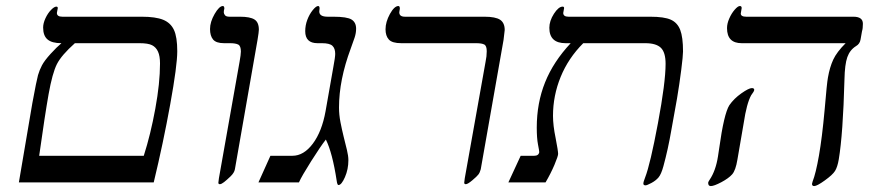

<svg xmlns="http://www.w3.org/2000/svg" viewBox="-20 -609 2937 641"><path d="M571.8 -438Q571.8 -390.1 548.3 -260.7Q524.9 -131.3 493.2 0H43L87.9 -264.2Q102.1 -341.3 106.9 -358.2Q111.8 -375 120.1 -390.9Q128.4 -406.7 148.9 -429.2Q169.4 -451.7 185.1 -464.8Q153.3 -464.8 138.7 -477.3Q124 -489.7 124 -517.1Q124 -531.2 131.8 -548.1Q139.6 -564.9 150.4 -575.9Q161.1 -586.9 168 -586.9Q172.9 -586.9 172.9 -582L169.9 -565.9Q169.9 -553.2 188 -553.2H453.1Q499.5 -553.2 524.7 -543Q549.8 -532.7 560.8 -509Q571.8 -485.4 571.8 -438ZM460 -88.9Q482.9 -160.6 498.5 -246.1Q514.2 -331.5 514.2 -397Q514.2 -421.9 507.6 -436.5Q501 -451.2 487.8 -458Q474.6 -464.8 445.8 -464.8H230Q185.1 -424.8 169.9 -394.8Q154.8 -364.7 142.3 -294.9Q129.9 -225.1 110.8 -88.9Z M784.2 -437Q784.2 -455.6 775.4 -460.2Q766.6 -464.8 748 -464.8H728Q701.7 -464.8 691.4 -477.1Q681.2 -489.3 681.2 -512.2Q681.2 -535.6 696.5 -562.3Q711.9 -588.9 724.1 -588.9Q729 -588.9 729 -580.1Q727.1 -574.2 727.1 -567.9Q727.1 -563.5 731 -558.3Q734.9 -553.2 746.1 -553.2H781.2Q814.9 -553.2 829.6 -543.9Q844.2 -534.7 844.2 -509.8Q844.2 -502.4 839.8 -476.1L764.2 -43.9Q762.2 -32.2 749.5 -20Q736.8 -7.8 728 -1Q719.2 5.9 713.9 5.9Q709 5.9 709 1L710.9 -14.2L779.8 -402.8Q784.2 -427.2 784.2 -437Z M1109.9 8.8Q1106 8.8 1104 -5.9Q1089.8 -99.1 1067.9 -143.1Q1050.3 -120.6 1018.8 -70.8Q987.3 -21 978 0H842.8L882.8 -88.9H956.1Q994.1 -88.9 1024.4 -129.4Q1054.7 -169.9 1066.9 -237.8L1092.8 -384.8Q1099.1 -418 1099.1 -429.2Q1099.1 -447.3 1089.8 -456.1Q1080.6 -464.8 1054.7 -464.8H1040Q999 -464.8 999 -504.9Q999 -524.4 1005.9 -542.7Q1012.7 -561 1023.9 -575Q1035.2 -588.9 1042 -588.9Q1046.9 -588.9 1046.9 -581.1L1045.9 -570.8Q1045.9 -553.2 1073.7 -553.2H1092.8Q1138.7 -553.2 1153.8 -543.7Q1168.9 -534.2 1168.9 -513.2Q1168.9 -498.5 1163.8 -483.2Q1158.7 -467.8 1150.9 -446.8Q1111.8 -341.8 1111.8 -250Q1111.8 -226.1 1116.7 -200.9Q1121.6 -175.8 1127.4 -152.3Q1133.3 -128.9 1138.2 -108.6Q1143.1 -88.4 1143.1 -74.2Q1143.1 -43.9 1131.6 -17.6Q1120.1 8.8 1109.9 8.8Z M1597.2 -553.2Q1634.3 -553.2 1649.7 -543Q1665 -532.7 1665 -508.8L1661.1 -475.6L1585 -43.9Q1582 -32.7 1577.1 -26.4Q1572.3 -20 1556.9 -7.1Q1541.5 5.9 1535.2 5.9Q1529.8 5.9 1529.8 1L1531.7 -14.2L1601.1 -402.8Q1605 -420.9 1605 -438Q1605 -456.1 1596.7 -460.4Q1588.4 -464.8 1569.8 -464.8H1319.8Q1289.1 -464.8 1278.1 -477.1Q1267.1 -489.3 1267.1 -511.2Q1267.1 -535.6 1281.7 -562.3Q1296.4 -588.9 1310.1 -588.9Q1314.9 -588.9 1314.9 -580.1L1313 -567.9Q1313 -553.2 1332 -553.2Z M2135.3 9.8Q2127.9 9.8 2127.9 3.9Q2127.9 -1.5 2133.8 -16.6Q2150.9 -60.5 2176.5 -197.3Q2202.1 -334 2202.1 -396Q2202.1 -434.1 2186.3 -449.5Q2170.4 -464.8 2134.3 -464.8H1927.2Q1877.4 -415 1851.8 -352.3Q1826.2 -289.6 1826.2 -222.2Q1826.2 -190.4 1835 -147.9Q1843.3 -105 1843.3 -95.2Q1843.3 -87.9 1831.1 -58.8Q1818.8 -29.8 1801.3 0H1677.2L1718.3 -88.9H1763.2Q1778.3 -88.9 1780.3 -101.1Q1780.3 -105.5 1776.1 -126.7Q1772 -147.9 1772 -183.1Q1772 -265.1 1799.8 -334.2Q1827.6 -403.3 1885.3 -464.8H1868.2Q1814 -464.8 1814 -516.1Q1814 -539.1 1829.3 -563Q1844.7 -586.9 1858.4 -586.9Q1863.3 -586.9 1863.3 -582L1860.4 -565.9Q1860.4 -553.2 1877.9 -553.2H2150.4Q2197.8 -553.2 2219.7 -543.2Q2241.7 -533.2 2251 -509Q2260.3 -484.9 2260.3 -437Q2260.3 -422.9 2254.4 -376Q2248.5 -329.1 2240.2 -279.8L2221.7 -176.8Q2215.8 -142.6 2209 -111.6Q2202.1 -80.6 2194.8 -54Q2187.5 -27.3 2178.5 -16.6Q2169.4 -5.9 2154.5 2Q2139.6 9.8 2135.3 9.8Z M2456.1 -464.8Q2407.2 -464.8 2407.2 -515.1Q2407.2 -530.3 2414.6 -547.1Q2421.9 -564 2432.6 -576.4Q2443.4 -588.9 2450.2 -588.9Q2456.1 -588.9 2456.1 -582L2453.1 -564Q2453.1 -553.2 2471.2 -553.2H2829.1Q2860.8 -553.2 2860.8 -529.8Q2860.8 -513.7 2857.9 -504.9L2853 -477.1Q2850.6 -462.4 2837.9 -455.1Q2817.4 -442.4 2808.8 -418.2Q2800.3 -394 2799.3 -344.2Q2794.4 -161.6 2780.3 -77.1Q2775.9 -51.3 2767.8 -38.3Q2759.8 -25.4 2733.6 -6.6Q2707.5 12.2 2698.2 12.2Q2690.9 12.2 2690.9 4.9L2692.9 -2.9Q2703.6 -29.8 2714.1 -89.6Q2724.6 -149.4 2732.9 -240.7Q2740.7 -333 2744.1 -350.1Q2750 -384.3 2761.7 -409.7Q2773.4 -435.1 2803.2 -464.8ZM2498 -309.1Q2498 -304.2 2487.8 -291Q2472.7 -263.7 2462.9 -198.2L2441.9 -76.2Q2436 -40 2424.3 -26.9Q2412.6 -13.7 2388.2 -0.7Q2363.8 12.2 2353 12.2Q2344.2 12.2 2344.2 1Q2344.7 -2.4 2349.1 -8.8Q2369.6 -39.1 2377 -86.9L2380.9 -112.8Q2397 -229.5 2415 -257.8Q2430.2 -279.8 2455.1 -297.4Q2480 -314.9 2490.2 -314.9Q2498 -314.9 2498 -309.1Z"/></svg>

Font: Tinos
Style: Italic
Weight: 400
Italic angle: -16.333°
Designer: Steve Matteson
Foundry: Monotype Imaging Inc.
Version: Version 1.32